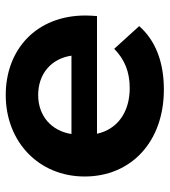

<svg xmlns="http://www.w3.org/2000/svg" viewBox="19 -603 591 669"><g transform="rotate(-90 314.5 -268.5)"><path d="M182 -315C193 -385 245 -431 318 -431C392 -431 445 -385 455 -315ZM337 7C434 7 509 -23 558 -79L479 -166C442 -130 399 -112 342 -112C257 -112 198 -156 183 -226H593C594 -238 595 -255 595 -266C595 -438 476 -544 318 -544C155 -544 34 -429 34 -269C34 -108 154 7 337 7Z"/></g></svg>

Font: Montserrat-Alt1
Style: Bold
Weight: 700
Designer: Differentunic
Foundry: Differentunic
Version: Version 7.222